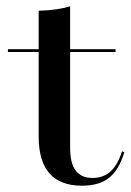

<svg xmlns="http://www.w3.org/2000/svg" viewBox="-20 -569 409 600"><path d="M236.3 11.3Q168.5 11.3 134.7 -27Q100.8 -65.3 100.8 -143.5V-207.3H199.2V-107.3Q199.2 -58.1 216.9 -35.5Q234.7 -12.9 268.5 -12.9Q303.2 -12.9 325.4 -33.1Q347.6 -53.2 361.3 -96L368.5 -93.5Q352.4 -38.7 321.4 -13.7Q290.3 11.3 236.3 11.3ZM100.8 -207.3V-535.5Q132.3 -536.3 156 -539.9Q179.8 -543.5 199.2 -549.2V-207.3ZM4.8 -406.5V-415.3H341.1V-406.5Z"/></svg>

Font: Playfair 144pt SemiExpanded SemiBold
Style: Regular
Weight: 600
Width: 6
Designer: Claus Eggers Sørensen
Foundry: Claus Eggers Sørensen
Version: Version 2.203